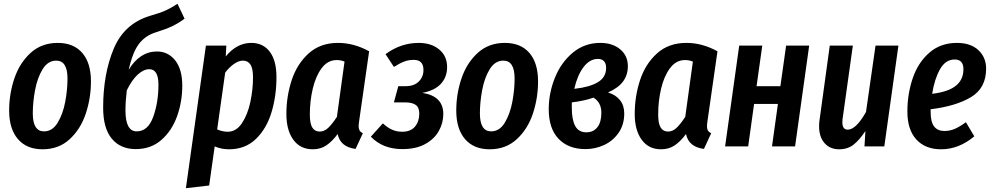

<svg xmlns="http://www.w3.org/2000/svg" viewBox="-20 -768 5201 1007"><path d="M28 -188Q28 -276 55.5 -357Q83 -438 140.5 -490.5Q198 -543 283 -543Q366 -543 411.5 -490.5Q457 -438 457 -341Q457 -254 430 -172.5Q403 -91 345.5 -38Q288 15 203 15Q120 15 74 -38.5Q28 -92 28 -188ZM334 -356Q334 -450 275 -450Q231 -450 203.5 -405Q176 -360 164 -296Q152 -232 152 -173Q152 -79 211 -79Q255 -79 282.5 -124.5Q310 -170 322 -233.5Q334 -297 334 -356Z M936 -319Q936 -235 909 -159Q882 -83 827 -34.5Q772 14 692 14Q612 14 566.5 -40.5Q521 -95 521 -203Q521 -379 576 -511.5Q631 -644 767 -685Q820 -700 848.5 -713Q877 -726 911 -748L948 -670Q917 -647 885 -631.5Q853 -616 802 -600Q744 -583 710 -539.5Q676 -496 655 -402Q683 -449 720.5 -473.5Q758 -498 803 -498Q862 -498 899 -451Q936 -404 936 -319ZM811 -324Q811 -405 763 -405Q733 -405 702 -376.5Q671 -348 645 -294Q638 -237 638 -189Q638 -79 697 -79Q756 -79 783.5 -155Q811 -231 811 -324Z M1060 -529H1167L1164 -472Q1222 -543 1298 -543Q1360 -543 1395 -496.5Q1430 -450 1430 -364Q1430 -265 1404 -179Q1378 -93 1322 -39Q1266 15 1181 15Q1141 15 1106 0L1077 205L955 219ZM1307 -362Q1307 -409 1293.5 -429.5Q1280 -450 1254 -450Q1232 -450 1207 -432.5Q1182 -415 1161 -387L1119 -89Q1149 -77 1174 -77Q1219 -77 1249 -122Q1279 -167 1293 -233Q1307 -299 1307 -362Z M1916 -499 1864 -136Q1861 -118 1861 -105Q1861 -92 1866 -83.5Q1871 -75 1883 -69L1845 13Q1765 3 1751 -65Q1722 -26 1691.5 -5.5Q1661 15 1620 15Q1555 15 1518.5 -35Q1482 -85 1482 -170Q1482 -263 1510 -348Q1538 -433 1599 -488Q1660 -543 1753 -543Q1836 -543 1916 -499ZM1605 -168Q1605 -120 1618 -99Q1631 -78 1657 -78Q1681 -78 1701.5 -97.5Q1722 -117 1747 -155L1787 -445Q1768 -453 1746 -453Q1699 -453 1667.5 -411Q1636 -369 1620.5 -303.5Q1605 -238 1605 -168Z M2325 -416Q2325 -364 2292.5 -328.5Q2260 -293 2195 -281Q2305 -264 2305 -170Q2305 -123 2281.5 -81Q2258 -39 2210 -12.5Q2162 14 2090 14Q1988 14 1925 -51L1988 -121Q2013 -98 2037 -87.5Q2061 -77 2089 -77Q2134 -77 2156.5 -104Q2179 -131 2179 -172Q2179 -205 2160 -218Q2141 -231 2105 -231H2046L2069 -316H2107Q2152 -316 2176.5 -340.5Q2201 -365 2201 -401Q2201 -454 2150 -454Q2123 -454 2099.5 -445Q2076 -436 2046 -417L2002 -484Q2082 -543 2176 -543Q2242 -543 2283.5 -508.5Q2325 -474 2325 -416Z M2373 -188Q2373 -276 2400.5 -357Q2428 -438 2485.5 -490.5Q2543 -543 2628 -543Q2711 -543 2756.5 -490.5Q2802 -438 2802 -341Q2802 -254 2775 -172.5Q2748 -91 2690.5 -38Q2633 15 2548 15Q2465 15 2419 -38.5Q2373 -92 2373 -188ZM2679 -356Q2679 -450 2620 -450Q2576 -450 2548.5 -405Q2521 -360 2509 -296Q2497 -232 2497 -173Q2497 -79 2556 -79Q2600 -79 2627.5 -124.5Q2655 -170 2667 -233.5Q2679 -297 2679 -356Z M3273 -421Q3273 -375 3248 -341Q3223 -307 3169 -283Q3209 -271 3231.5 -243Q3254 -215 3254 -173Q3254 -114 3224.5 -71.5Q3195 -29 3148.5 -7.5Q3102 14 3051 14Q2961 14 2909.5 -40Q2858 -94 2858 -195Q2858 -280 2890.5 -360.5Q2923 -441 2984.5 -492Q3046 -543 3129 -543Q3192 -543 3232.5 -509.5Q3273 -476 3273 -421ZM2992 -302Q3073 -311 3116 -337Q3159 -363 3159 -412Q3159 -435 3148 -447Q3137 -459 3116 -459Q3073 -459 3040.5 -416Q3008 -373 2992 -302ZM2979 -231V-202Q2979 -140 2997 -107Q3015 -74 3055 -74Q3092 -74 3113 -100.5Q3134 -127 3134 -177Q3134 -230 3093 -256Q3046 -239 2979 -231Z M3743 -499 3691 -136Q3688 -118 3688 -105Q3688 -92 3693 -83.5Q3698 -75 3710 -69L3672 13Q3592 3 3578 -65Q3549 -26 3518.5 -5.5Q3488 15 3447 15Q3382 15 3345.5 -35Q3309 -85 3309 -170Q3309 -263 3337 -348Q3365 -433 3426 -488Q3487 -543 3580 -543Q3663 -543 3743 -499ZM3432 -168Q3432 -120 3445 -99Q3458 -78 3484 -78Q3508 -78 3528.5 -97.5Q3549 -117 3574 -155L3614 -445Q3595 -453 3573 -453Q3526 -453 3494.5 -411Q3463 -369 3447.5 -303.5Q3432 -238 3432 -168Z M4029 0 4060 -223H3935L3904 0H3783L3857 -529H3978L3948 -316H4073L4103 -529H4224L4150 0Z M4276 -105Q4276 -125 4278 -136L4332 -529H4453L4399 -143Q4398 -137 4398 -127Q4398 -88 4426 -88Q4470 -88 4522 -181L4572 -529H4692L4618 0H4514L4519 -81Q4488 -34 4457 -9.5Q4426 15 4381 15Q4333 15 4304.5 -17.5Q4276 -50 4276 -105Z M5152 -408Q5152 -306 5072.5 -258.5Q4993 -211 4861 -195V-181Q4861 -128 4879.5 -104.5Q4898 -81 4933 -81Q4962 -81 4987.5 -92Q5013 -103 5046 -127L5090 -53Q5009 15 4916 15Q4833 15 4786 -36.5Q4739 -88 4739 -183Q4739 -275 4767 -357.5Q4795 -440 4854 -491.5Q4913 -543 4999 -543Q5071 -543 5111.5 -505Q5152 -467 5152 -408ZM5033 -405Q5033 -456 4987 -456Q4939 -456 4910 -404.5Q4881 -353 4869 -276Q4953 -286 4993 -318Q5033 -350 5033 -405Z"/></svg>

Font: Fira Sans Extra Condensed Medium
Style: Italic
Weight: 500
Width: 3
Italic angle: -8°
Designer: Carrois Corporate & Edenspiekermann AG
Foundry: Carrois Corporate GbR & Edenspiekermann AG
Version: Version 4.203